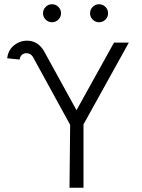

<svg xmlns="http://www.w3.org/2000/svg" viewBox="-20 -886 672 906"><path d="M225 -866Q243 -866 255.5 -853.5Q268 -841 268 -823Q268 -806 255.5 -793.5Q243 -781 225 -781Q208 -781 195.5 -793.5Q183 -806 183 -823Q183 -841 195.5 -853.5Q208 -866 225 -866ZM447 -866Q465 -866 477.5 -853.5Q490 -841 490 -823Q490 -806 477.5 -793.5Q465 -781 447 -781Q430 -781 417.5 -793.5Q405 -806 405 -823Q405 -841 417.5 -853.5Q430 -866 447 -866ZM73 -605 14 -611Q18 -649 45.5 -671.5Q73 -694 108 -694Q158 -694 187 -646L341 -366L518 -685H588L374 -299V0H308L311 -297L135 -618Q124 -635 105 -635Q92 -635 83 -627Q74 -619 73 -605Z"/></svg>

Font: Bellota
Style: Regular
Weight: 400
Designer: Kemie Guaida
Foundry: Kemie Guaida
Version: Version 1.000;PS 002.000;hotconv 1.0.70;makeotf.lib2.5.58329